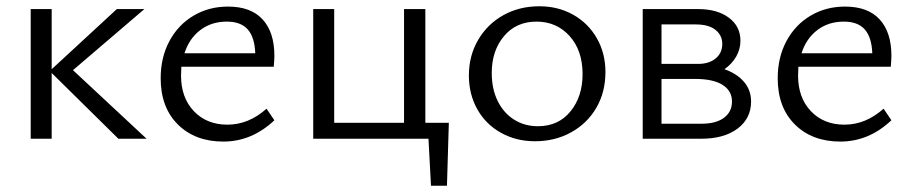

<svg xmlns="http://www.w3.org/2000/svg" viewBox="-20 -443 2912 613"><path d="M145 -210V0H78V-414H145V-222L353 -414H441L213 -219L448 0H358Z M493 -193Q493 -260 521 -312Q549 -364 598 -393Q647 -422 708 -422Q781 -422 818.5 -381Q856 -340 856 -265Q856 -252 854 -230H559L558 -202Q558 -131 599 -88Q640 -45 706 -45Q774 -45 831 -96L856 -59Q784 9 693 9Q603 9 548 -45.5Q493 -100 493 -193ZM795 -273Q793 -324 771 -349Q749 -374 704 -374Q655 -374 619.5 -347Q584 -320 569 -273Z M980 -414H1047V-51H1270V-414H1338V-51H1413L1407 150H1356L1348 0H980Z M1477 -202Q1477 -265 1506.5 -315.5Q1536 -366 1587 -394.5Q1638 -423 1702 -423Q1762 -423 1810 -396Q1858 -369 1885.5 -321Q1913 -273 1913 -213Q1913 -149 1884 -99Q1855 -49 1803.5 -20.5Q1752 8 1688 8Q1628 8 1579.5 -19Q1531 -46 1504 -94Q1477 -142 1477 -202ZM1840 -206Q1840 -282 1798.5 -328Q1757 -374 1693 -374Q1628 -374 1589 -327.5Q1550 -281 1550 -210Q1550 -159 1569 -120.5Q1588 -82 1621.5 -61Q1655 -40 1697 -40Q1763 -40 1801.5 -87.5Q1840 -135 1840 -206Z M2032 -414H2209Q2270 -414 2307 -386.5Q2344 -359 2344 -313Q2344 -286 2330.5 -262.5Q2317 -239 2293 -222Q2333 -208 2355.5 -181.5Q2378 -155 2378 -119Q2378 -65 2335 -32.5Q2292 0 2218 0H2032ZM2317 -119Q2317 -153 2287 -172Q2257 -191 2199 -191H2092V-48H2220Q2266 -48 2291.5 -67Q2317 -86 2317 -119ZM2209 -239Q2244 -239 2265 -256.5Q2286 -274 2286 -303Q2286 -330 2264.5 -347.5Q2243 -365 2201 -365H2092V-239Z M2463 -193Q2463 -260 2491 -312Q2519 -364 2568 -393Q2617 -422 2678 -422Q2751 -422 2788.5 -381Q2826 -340 2826 -265Q2826 -252 2824 -230H2529L2528 -202Q2528 -131 2569 -88Q2610 -45 2676 -45Q2744 -45 2801 -96L2826 -59Q2754 9 2663 9Q2573 9 2518 -45.5Q2463 -100 2463 -193ZM2765 -273Q2763 -324 2741 -349Q2719 -374 2674 -374Q2625 -374 2589.5 -347Q2554 -320 2539 -273Z"/></svg>

Font: LXGW Bright GB
Style: Regular
Weight: 400
Designer: Christian Thalmann (Catharsis Fonts)
Foundry: LXGW / Christian Thalmann (Catharsis Fonts) / Fontworks Inc.
Version: Version 5.510